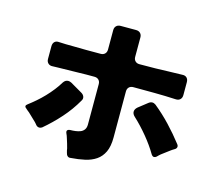

<svg xmlns="http://www.w3.org/2000/svg" viewBox="-107 -900 1214 1051"><g transform="rotate(15 500.0 -374.5)"><path d="M348 -12Q344 -25 343 -35Q339 -49 335.5 -62Q332 -75 327 -89Q323 -103 318 -113Q308 -135 333 -137Q347 -137 362.5 -139Q378 -141 390.5 -146Q403 -151 411 -162Q419 -173 419 -191V-420Q419 -435 410 -444Q401 -453 386 -453Q362 -453 338.5 -453Q315 -453 292 -452L184 -450Q174 -450 165.5 -449.5Q157 -449 149 -449Q134 -448 124.5 -457Q115 -466 115 -481V-553Q115 -570 124.5 -579Q134 -588 151 -586Q168 -585 188 -584.5Q208 -584 232 -584Q265 -583 303 -583Q341 -583 386 -583Q401 -583 410 -592Q419 -601 419 -616V-726Q419 -741 428 -750Q437 -759 452 -759H540Q555 -759 564 -750Q573 -741 573 -726V-616Q573 -601 582 -592Q591 -583 606 -583Q705 -583 771 -586L848 -588Q864 -589 873 -580Q882 -571 882 -555V-482Q882 -466 872.5 -457Q863 -448 847 -449Q787 -452 726.5 -452.5Q666 -453 606 -453Q591 -453 582 -444Q573 -435 573 -420V-159Q573 -108 558 -76.5Q543 -45 516.5 -27Q490 -9 454 -1Q418 7 375 10Q364 12 357 5.5Q350 -1 348 -12ZM799 -123Q772 -169 734 -215Q696 -261 656 -298Q642 -311 642.5 -325Q643 -339 657 -351L708 -391Q718 -399 729 -399Q738 -399 748 -392Q796 -353 838.5 -308Q881 -263 919 -214Q926 -205 923.5 -196.5Q921 -188 911 -183Q906 -180 900.5 -176.5Q895 -173 890 -169Q879 -161 868 -152.5Q857 -144 846 -136Q841 -131 836.5 -127.5Q832 -124 828 -119Q821 -113 814 -113Q806 -113 799 -123ZM147 -115Q146 -117 145 -117.5Q144 -118 143 -120L135 -129Q124 -140 112.5 -150.5Q101 -161 90 -172Q85 -176 80.5 -179.5Q76 -183 72 -187Q53 -200 72 -213Q92 -228 114 -247Q136 -266 156.5 -287.5Q177 -309 195 -332Q213 -355 226 -377Q237 -394 254 -394Q262 -394 272 -389L339 -350Q351 -343 355 -331.5Q359 -320 351 -308Q319 -252 275 -202.5Q231 -153 181 -111Q173 -106 166 -106Q155 -106 147 -115Z"/></g></svg>

Font: Higure Gothic Black
Style: Regular
Weight: 900
Designer: Yoshimichi Ohira
Foundry: Positype
Version: Version 1.000